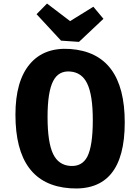

<svg xmlns="http://www.w3.org/2000/svg" viewBox="-20 -1043 789 1082"><path d="M563 -937 425 -807 324 -814 186 -963 245 -1023 375 -924 506 -1005ZM683 -353Q683 40 375 18Q67 -4 67 -397Q67 -586 148 -682Q228 -777 375 -767Q683 -745 683 -353ZM280 -587Q248 -526 248 -384Q248 -239 280 -174Q310 -113 375 -108Q442 -103 472 -160Q503 -221 503 -366Q503 -508 471 -573Q441 -635 375 -640Q310 -645 280 -587Z"/></svg>

Font: Xiangcui Wave Sans Xiangcui Wave Sans
Style: Regular
Weight: 800
Width: 3
Version: Version 0.920;March 28, 2024;FontCreator 14.0.0.2814 64-bit